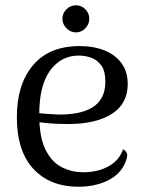

<svg xmlns="http://www.w3.org/2000/svg" viewBox="-20 -696 551 729"><path d="M278 13Q170 13 107 -54.5Q44 -122 44 -251Q44 -376 105.5 -448.5Q167 -521 282 -521Q336 -521 377 -504.5Q418 -488 441.5 -456Q465 -424 465 -377Q465 -302 404.5 -263.5Q344 -225 238 -225Q196 -225 158 -228.5Q120 -232 81 -240L83 -273Q108 -268 141.5 -265Q175 -262 207 -261Q242 -261 273.5 -267Q305 -273 329 -287Q353 -301 366.5 -325.5Q380 -350 380 -387Q380 -426 365 -447Q350 -468 327 -476.5Q304 -485 279 -485Q212 -485 170.5 -428.5Q129 -372 129 -261Q129 -178 151.5 -130.5Q174 -83 212 -62.5Q250 -42 297 -42Q351 -42 392 -64.5Q433 -87 447 -129Q457 -125 461.5 -114.5Q466 -104 456 -79Q437 -34 389 -10.5Q341 13 278 13ZM268 -573Q248 -573 232.5 -588.5Q217 -604 217 -625Q217 -646 232.5 -661Q248 -676 268 -676Q289 -676 304 -661Q319 -646 319 -625Q319 -604 304 -588.5Q289 -573 268 -573Z"/></svg>

Font: Arima
Style: Regular
Weight: 400
Designer: Joana Correia and Natanael Gama
Foundry: NDISCOVER
Version: Version 1.101;gftools[0.9.23]